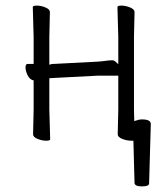

<svg xmlns="http://www.w3.org/2000/svg" viewBox="-20 -499 595 685"><path d="M459 -67Q476 -73 486 -73Q518 -73 518 -57V-56L512 155Q512 166 486.5 166Q461 166 460 154Q459 131 458 81.5Q457 32 456 3H451H449Q432 3 416 -3.5Q400 -10 400 -20L402 -108V-229H328L174 -221L156 -220V-108L159 -2Q159 3 144.5 3Q130 3 114 -3.5Q98 -10 98 -20L100 -108V-212Q86 -215 78.5 -230.5Q71 -246 71 -258.5Q71 -271 79 -271H100V-367L97 -474Q97 -479 111.5 -479Q126 -479 142 -472.5Q158 -466 158 -456L156 -367V-268Q165 -271 168 -271H173L327 -279Q343 -280 357 -282Q371 -284 379.5 -284Q388 -284 393 -278L402 -270V-367L399 -474Q399 -479 413.5 -479Q428 -479 444 -472.5Q460 -466 460 -456L458 -367V-108Z"/></svg>

Font: LXGW WenKai Light
Style: Regular
Weight: 300
Designer: LXGW / Fontworks Inc.
Foundry: LXGW / Fontworks Inc.
Version: Version 1.501; October 10, 2024